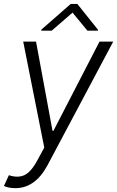

<svg xmlns="http://www.w3.org/2000/svg" viewBox="-35 -761 606 994"><path d="M44.4 213.1Q25.9 213.1 9.9 209.7Q-6 206.3 -14.6 201.7L11 146Q56.5 161.2 90.7 146Q125 130.7 158 69.6L194.2 3.2L85.2 -545.5H151.6L236.9 -83.5H241.5L480.1 -545.5H551.1L210.6 95.2Q147 213.1 44.4 213.1ZM232.8 -602.3 340.5 -695.7 417.5 -602.3H471.8L472.1 -607.2L365.3 -740.8H331.3L178.7 -607.2L178.5 -602.3Z"/></svg>

Font: Inter UI Light
Style: Italic
Weight: 300
Italic angle: 9.39999°
Designer: Rasmus Andersson
Foundry: rsms
Version: 3.2;8d6f07862